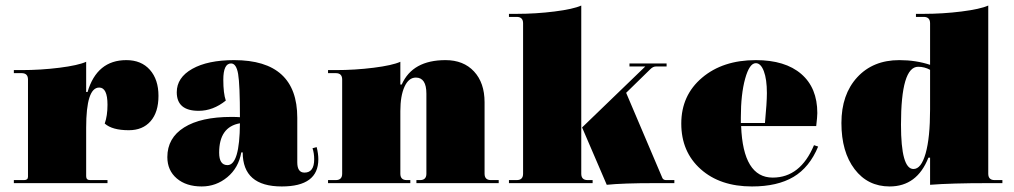

<svg xmlns="http://www.w3.org/2000/svg" viewBox="-20 -661 3660 693"><path d="M30 0V-11H67Q81 -11 81 -23V-374Q81 -397 58 -397H30V-408H58Q127 -408 194.5 -416.5Q262 -425 291 -438V-329H296Q330 -444 436 -444Q490 -444 521 -409Q552 -374 552 -315Q552 -256 523.5 -223.5Q495 -191 445 -191Q385 -191 358 -215Q368 -243 368 -283Q368 -345 338 -345Q291 -345 291 -200V-25Q291 -11 305 -11H368V0Z M708 12Q652 12 618 -17Q584 -46 584 -94Q584 -163 644.5 -201Q705 -239 815 -239Q835 -239 846 -238Q846 -356 839.5 -394Q833 -432 814 -432Q786 -432 786 -373Q786 -324 795 -298Q749 -261 697 -261Q618 -261 618 -328Q618 -381 674 -412.5Q730 -444 825 -444Q1053 -444 1053 -236V-75Q1053 -38 1079 -38Q1114 -38 1114 -86Q1114 -108 1108 -126L1123 -130Q1129 -106 1129 -86Q1129 12 997 12Q856 12 856 -111H851Q841 -55 800.5 -21.5Q760 12 708 12ZM771 -110Q771 -65 801 -65Q845 -65 846 -216Q771 -203 771 -110Z M1164 0V-11H1192Q1215 -11 1215 -34V-374Q1215 -397 1192 -397H1164V-408H1192Q1261 -408 1328.5 -416.5Q1396 -425 1425 -438V-356H1430Q1469 -444 1588 -444Q1653 -444 1691 -403Q1729 -362 1729 -292V-34Q1729 -11 1752 -11H1780V0H1483V-11H1496Q1519 -11 1519 -34V-323Q1519 -381 1481 -381Q1455 -381 1440 -348Q1425 -315 1425 -260V-34Q1425 -11 1448 -11H1461V0Z M1817 0V-11H1845Q1868 -11 1868 -34V-577Q1868 -600 1845 -600H1817V-611H1845Q1914 -611 1981.5 -619.5Q2049 -628 2078 -641V-34Q2078 -11 2101 -11H2119V0ZM2170 6 2081 -201 2309 -421H2252V-432H2386V-421H2347Q2337 -421 2327 -411L2240 -326L2371 -18Q2375 -11 2384 -11H2414V0H2343Q2228 0 2170 6Z M2694 12Q2579 12 2509 -50.5Q2439 -113 2439 -215Q2439 -317 2514 -380.5Q2589 -444 2708 -444Q2814 -444 2872 -394Q2930 -344 2930 -253Q2930 -240 2926 -206H2655Q2662 -20 2769 -20Q2869 -20 2918 -137L2933 -132Q2902 -57 2844 -22.5Q2786 12 2694 12ZM2654 -237V-217H2741Q2748 -291 2748 -325Q2748 -375 2737 -404Q2726 -433 2708 -433Q2685 -433 2669.5 -377Q2654 -321 2654 -237Z M3191 12Q3112 12 3064.5 -50.5Q3017 -113 3017 -217Q3017 -320 3074 -382Q3131 -444 3226 -444Q3286 -444 3337 -427V-577Q3337 -600 3314 -600H3286V-611H3314Q3383 -611 3450.5 -619.5Q3518 -628 3547 -641V-34Q3547 -11 3570 -11H3598V0H3546Q3413 0 3337 6V-92H3331Q3290 12 3191 12ZM3277 -51Q3305 -51 3321 -107.5Q3337 -164 3337 -266V-409Q3317 -420 3294 -420Q3232 -420 3232 -211Q3232 -51 3277 -51Z"/></svg>

Font: Arapey Black-Display
Style: Regular
Weight: 900
Designer: Eduardo Rodriguez Tunni
Foundry: Eduardo Rodriguez Tunni
Version: Version 4.000